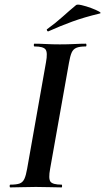

<svg xmlns="http://www.w3.org/2000/svg" viewBox="-20 -815 457 835"><path d="M25 0Q22 0 22 -6Q22 -12 25 -12Q52 -12 65.5 -17Q79 -22 86 -37Q93 -52 98 -81L180 -544Q188 -587 178 -600Q168 -613 130 -613Q127 -613 127 -619Q127 -625 130 -625Q153 -625 181 -623.5Q209 -622 240 -622Q275 -622 303 -623.5Q331 -625 353 -625Q356 -625 356 -619Q356 -613 353 -613Q326 -613 312 -607Q298 -601 291.5 -586Q285 -571 280 -542L198 -81Q190 -38 199.5 -25Q209 -12 248 -12Q250 -12 250 -6Q250 0 248 0Q226 0 198 -1Q170 -2 136 -2Q105 -2 76.5 -1Q48 0 25 0ZM191 -679Q187 -677 184.5 -682.5Q182 -688 186 -689Q222 -715 252 -742Q282 -769 311 -793Q316 -797 335.5 -792.5Q355 -788 376.5 -780Q398 -772 410.5 -765Q423 -758 413 -756Q346 -740 294 -721Q242 -702 191 -679Z"/></svg>

Font: Cormorant Garamond Light
Style: Bold Italic
Weight: 700
Italic angle: -10°
Version: Version 4.001